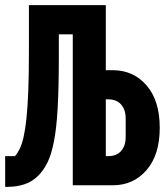

<svg xmlns="http://www.w3.org/2000/svg" viewBox="-24 -718 644 744"><path d="M258 -585H204V-501Q204 -380 199.5 -300Q195 -220 185 -169.5Q175 -119 160 -88.5Q145 -58 124 -37Q101 -14 71 -4Q41 6 6 6H-4V-113H34Q44 -124 52.5 -141.5Q61 -159 67.5 -187.5Q74 -216 78.5 -259Q83 -302 85.5 -364Q88 -426 88 -511V-698H386V-446H413Q493 -446 544 -387Q595 -328 595 -223Q595 -118 544 -59Q493 0 413 0H258ZM397 -113Q416 -113 430.5 -121Q445 -129 454 -145.5Q463 -162 463 -187V-259Q463 -284 454 -300.5Q445 -317 430.5 -325Q416 -333 397 -333H386V-113Z"/></svg>

Font: Lilex
Style: Regular
Weight: 400
Monospace: yes
Designer: Mike Abbink, Paul van der Laan, Pieter van Rosmalen, Mikhael Khrustik
Foundry: Mikhael Khrustik
Version: Version 2.510